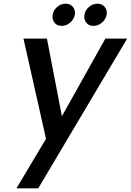

<svg xmlns="http://www.w3.org/2000/svg" viewBox="-20 -760 708 1039"><path d="M314 -620Q289 -620 276.5 -635.5Q264 -651 264 -668Q264 -674 265 -680Q269 -705 289.5 -722.5Q310 -740 335 -740Q360 -740 373 -724.5Q386 -709 386 -690Q386 -685 385 -680Q380 -655 359.5 -637.5Q339 -620 314 -620ZM486 -620Q461 -620 448.5 -635.5Q436 -651 436 -668Q436 -674 437 -680Q441 -705 461.5 -722.5Q482 -740 507 -740Q532 -740 545 -724.5Q558 -709 558 -690Q558 -685 557 -680Q552 -655 531.5 -637.5Q511 -620 486 -620ZM668 -551 187 259H69L229 -9L107 -551H234L315 -131L550 -551Z"/></svg>

Font: Fz Poppins Med
Style: Italic
Weight: 500
Italic angle: -10°
Designer: Ninad Kale (Devanagari), Jonny Pinhorn (Latin)
Foundry: Indian Type Foundry
Version: Vit hóa bi Vntype.Com & FontZin.Com